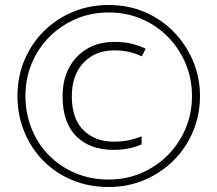

<svg xmlns="http://www.w3.org/2000/svg" viewBox="-20 -742 872 770"><path d="M416 8Q336 8 269 -20Q202 -48 153 -98Q104 -148 77 -214.5Q50 -281 50 -357Q50 -435 78.5 -502Q107 -569 157.5 -618.5Q208 -668 274 -695Q340 -722 416 -722Q495 -722 562 -693Q629 -664 678.5 -612.5Q728 -561 755 -495.5Q782 -430 782 -357Q782 -281 754 -214.5Q726 -148 675.5 -98Q625 -48 558.5 -20Q492 8 416 8ZM416 -22Q487 -22 548 -48.5Q609 -75 654.5 -121.5Q700 -168 725 -228.5Q750 -289 750 -357Q750 -425 725 -485.5Q700 -546 655 -592.5Q610 -639 549 -665.5Q488 -692 416 -692Q345 -692 284.5 -666Q224 -640 178.5 -594.5Q133 -549 107.5 -488Q82 -427 82 -357Q82 -289 106 -228Q130 -167 174.5 -121Q219 -75 280.5 -48.5Q342 -22 416 -22ZM434 -141Q341 -141 286 -195.5Q231 -250 231 -356Q231 -422 257 -470.5Q283 -519 329.5 -546.5Q376 -574 438 -574Q479 -574 508.5 -566.5Q538 -559 564 -547L549 -516Q525 -527 499 -533.5Q473 -540 438 -540Q362 -540 315 -490.5Q268 -441 268 -356Q268 -266 314.5 -220Q361 -174 435 -174Q468 -174 493.5 -179Q519 -184 548 -195V-163Q523 -152 495.5 -146.5Q468 -141 434 -141Z"/></svg>

Font: Noto Sans Bengali ExtraLight
Style: Regular
Weight: 200
Designer: Jelle Bosma - Monotype Design Team
Foundry: Monotype Imaging Inc.
Version: Version 2.003; ttfautohint (v1.8.4.7-5d5b)